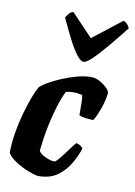

<svg xmlns="http://www.w3.org/2000/svg" viewBox="-88 -843 632 900"><g transform="rotate(10 228.0 -393.0)"><path d="M160 0Q149 0 127.5 -7Q106 -14 81.5 -26Q57 -38 37 -53Q17 -68 8 -84Q8 -128 16 -177.5Q24 -227 37 -273.5Q50 -320 63.5 -355.5Q77 -391 87 -408Q96 -419 122 -434.5Q148 -450 183 -465Q218 -480 255 -490Q292 -500 323 -500Q343 -500 363.5 -489Q384 -478 398 -464Q412 -450 413 -441Q409 -403 394.5 -363Q380 -323 367 -303Q343 -303 324.5 -306.5Q306 -310 299 -314Q299 -321 299 -340.5Q299 -360 298.5 -380.5Q298 -401 295 -410Q285 -412 274.5 -413.5Q264 -415 254 -415Q245 -415 235.5 -414Q226 -413 217 -410Q201 -377 188 -335Q175 -293 166 -251Q157 -209 152 -174Q147 -139 145 -118Q153 -103 178.5 -91.5Q204 -80 221 -80Q226 -80 237 -92.5Q248 -105 261.5 -123Q275 -141 287.5 -158Q300 -175 308 -183Q319 -181 328 -174.5Q337 -168 340 -163Q330 -130 308.5 -92Q287 -54 251 -27Q215 0 160 0ZM274 -564Q260 -564 240.5 -589.5Q221 -615 199 -658.5Q177 -702 153 -754Q159 -763 166.5 -772.5Q174 -782 187 -786L289 -679L426 -786Q437 -782 445.5 -772.5Q454 -763 456 -755Q415 -703 378.5 -659.5Q342 -616 315 -590Q288 -564 274 -564Z"/></g></svg>

Font: Texturina 72pt 72pt Black
Style: Italic
Weight: 900
Italic angle: -11°
Designer: Guillermo Torres Carreño
Foundry: Omnibus-Type
Version: Version 1.002; ttfautohint (v1.8.3)